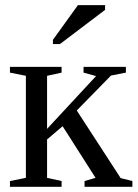

<svg xmlns="http://www.w3.org/2000/svg" viewBox="-20 -715 527 735"><path d="M79.1 -424.8 18.1 -437V-459H215.8V-437L160.2 -424.8V-221.7L347.7 -423.8L299.8 -437V-459H461.9V-437L404.8 -425.8L273.9 -292L441.9 -33.2L486.8 -22V0H303.7V-22L345.7 -34.2L219.7 -231.9L160.2 -181.2V-34.2L215.8 -22V0H18.1V-22L79.1 -34.2ZM182.6 -546.4V-562.5L278.3 -695.3H382.3V-677.2L209.5 -546.4Z"/></svg>

Font: Tinos
Style: Regular
Weight: 400
Designer: Steve Matteson
Foundry: Monotype Imaging Inc.
Version: Version 1.23